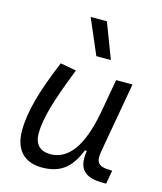

<svg xmlns="http://www.w3.org/2000/svg" viewBox="-119 -882 823 978"><g transform="rotate(15 293.0 -392.5)"><path d="M194.8 10.3C304.7 10.3 350.1 -47.4 384.8 -130.9H394.5C379.9 -40 411.6 4.9 515.6 4.9H532.7L545.4 -66.9L528.8 -67.4C471.7 -68.4 455.6 -89.4 465.8 -146L531.7 -517.6H445.3L413.1 -336.4V-336.9C379.4 -157.2 315.4 -66.4 217.8 -66.4C164.1 -66.4 134.3 -97.2 134.3 -153.8C134.3 -231.9 166 -338.9 234.9 -511.7L150.9 -527.3C82.5 -362.3 48.8 -248 48.8 -145C48.8 -45.4 101.1 10.3 194.8 10.3ZM316.4 -609.4H393.1L322.3 -794.9H236.8Z"/></g></svg>

Font: Cascadia Code PL SemiLight
Style: Italic
Weight: 350
Italic angle: -10°
Monospace: yes
Designer: Aaron Bell
Foundry: Saja Typeworks
Version: Version 2404.023